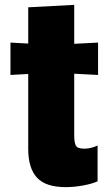

<svg xmlns="http://www.w3.org/2000/svg" viewBox="-20 -759 462 789"><path d="M250 10Q168 10 132 -29Q96 -68 96 -147V-455L23 -451V-584L96 -580V-729L285 -739V-579L383 -584V-451L285 -456V-205Q285 -172 292 -160Q299 -148 327 -148Q343 -148 358 -152.5Q373 -157 381 -161V-14Q360 -4 322.5 3Q285 10 250 10Z"/></svg>

Font: BDO Grotesk Black
Style: Regular
Weight: 900
Designer: Deni Anggara
Foundry: Lokal Container
Version: Version 2.000